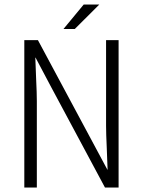

<svg xmlns="http://www.w3.org/2000/svg" viewBox="-20 -840 640 860"><path d="M264.2 -710 355 -819.8H424.8L314.9 -710ZM88.9 0V-660.2H149.9L460.9 -80.1H461.9Q461.4 -107.4 458.3 -174.3Q455.1 -241.2 455.1 -276.9V-660.2H511.2V0H450.2L209 -450.2L139.2 -582H138.2Q138.7 -553.2 141.8 -487.8Q145 -422.4 145 -387.2V0Z"/></svg>

Font: Office Code Pro D Light
Style: Regular
Weight: 300
Designer: Nathan Rutzky & Paul D. Hunt
Foundry: Adobe Systems Incorporated
Version: Version 1.004;PS 001.004;hotconv 1.0.70;makeotf.lib2.5.58329